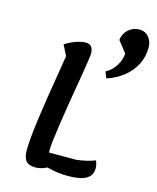

<svg xmlns="http://www.w3.org/2000/svg" viewBox="-131 -965 882 1080"><g transform="rotate(15 310.5 -424.5)"><path d="M179 26Q142 26 125 7Q108 -12 108 -55Q108 -84 111.5 -125Q115 -166 123.5 -230Q132 -294 147 -389.5Q162 -485 185 -623L154 -684Q186 -704 217 -715Q248 -726 273 -726Q317 -726 317 -673Q317 -665 312.5 -634Q308 -603 300.5 -557Q293 -511 283.5 -456Q274 -401 265 -344.5Q256 -288 248.5 -237Q241 -186 236.5 -147Q232 -108 232 -88Q232 -63 243.5 -44.5Q255 -26 280 -12Q227 26 179 26ZM369 25Q312 25 258 11.5Q204 -2 168 -24L202 -75H391Q423 -79 449 -85Q475 -91 500 -101Q505 -85 507 -76.5Q509 -68 509 -57Q509 -15 475 5Q441 25 369 25ZM436 -561 421 -598Q447 -611 465 -633Q483 -655 492.5 -679.5Q502 -704 502 -724L451 -789Q453 -812 465.5 -831.5Q478 -851 499 -863Q520 -875 544 -875Q581 -875 601 -849.5Q621 -824 621 -792Q621 -737 598.5 -692Q576 -647 534.5 -613.5Q493 -580 436 -561Z"/></g></svg>

Font: Lemonada
Style: Regular
Weight: 400
Designer: Mohamed Gaber (Arabic), Eduardo Tunni (Latin)
Foundry: Kief Type Foundry
Version: Version 4.005